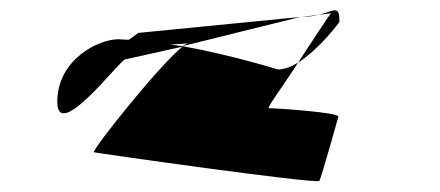

<svg xmlns="http://www.w3.org/2000/svg" viewBox="-20 -658 829 362"><path d="M88 -466C88 -388 207 -546 216 -546L324 -570C283 -538 155 -378 157 -371C157 -370 580 -310 582 -317C586 -323 618 -438 618 -438C620 -446 500 -454 487 -454C482 -454 514 -496 542 -540C529 -532 516 -527 504 -527C504 -527 418 -554 324 -571L546 -626L241 -596L223 -583C215 -583 208 -584 203 -584C166 -584 88 -546 88 -466ZM203 -566C203 -566 203 -567 204 -567C204 -567 203 -566 203 -566ZM301 -574C317 -575 332 -576 334 -576C333 -576 329 -574 324 -571C317 -572 308 -573 301 -574ZM542 -540C582 -565 620 -616 620 -617C620 -650 611 -637 580 -630L604 -633C601 -630 571 -584 542 -540ZM548 -626H550ZM550 -626C561 -626 572 -628 580 -630Z"/></svg>

Font: Ampere
Style: SuExt
Weight: 400
Version: Version 1